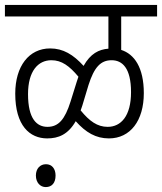

<svg xmlns="http://www.w3.org/2000/svg" viewBox="-20 -642 659 781"><path d="M0 -575H421V-444C382 -441 348 -424 320 -374C278 -420 237 -445 184 -445C98 -445 42 -373 42 -261C42 -131 101 -79 172 -79C218 -79 257 -95 288 -149C329 -103 370 -79 423 -79C510 -79 565 -151 565 -263C565 -368 526 -422 473 -439V-575H619V-622H0ZM315 -213 340 -296C363 -368 389 -397 434 -397C477 -397 513 -366 513 -267C513 -170 472 -126 418 -126C376 -126 344 -149 308 -193C310 -199 313 -206 315 -213ZM94 -259C94 -353 135 -397 189 -397C231 -397 262 -374 299 -330C297 -324 294 -316 292 -309L267 -229C244 -156 218 -126 173 -126C130 -126 94 -158 94 -259ZM126 72C126 101 144 119 166 119C191 119 206 102 206 72C206 44 191 26 167 26C143 26 126 44 126 72Z"/></svg>

Font: Noto Sans Devanagari Condensed Light
Style: Regular
Weight: 300
Width: 3
Designer: Jelle Bosma - Monotype Design Team
Foundry: Monotype Imaging Inc.
Version: Version 2.004